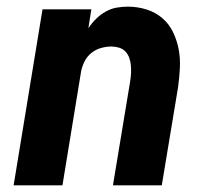

<svg xmlns="http://www.w3.org/2000/svg" viewBox="-20 -558 640 578"><path d="M21 0 108 -530H255L246 -473Q256 -488 269 -501Q282 -514 298 -523Q314 -532 331 -535Q348 -538 365 -538Q394 -538 421 -529.5Q448 -521 468.5 -503.5Q489 -486 501 -461Q513 -436 518 -409Q523 -382 521.5 -353Q520 -324 516 -295L467 0H320L372 -314Q374 -326 374.5 -338Q375 -350 374 -361.5Q373 -373 369 -384Q365 -395 357.5 -403Q350 -411 338.5 -414.5Q327 -418 315 -418Q300 -418 284 -413.5Q268 -409 255 -398.5Q242 -388 234.5 -373Q227 -358 224 -342L168 0Z"/></svg>

Font: Iosevka Curly Heavy Extended
Style: Italic
Weight: 900
Width: 7
Italic angle: -9°
Monospace: yes
Designer: Belleve Invis
Foundry: Belleve Invis
Version: Version 11.1.0; ttfautohint (v1.8.3)